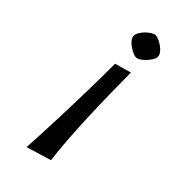

<svg xmlns="http://www.w3.org/2000/svg" viewBox="-214 -499 734 734"><g transform="rotate(45 153.0 -132.0)"><path d="M184.1 -289.9Q184.1 -237.9 185.2 -176.7Q186.3 -115.5 188.8 -53Q191.3 9.5 195.2 65.2Q199.1 120.9 205.1 162.9L103.5 193.9Q107.9 116.9 111.1 33.2Q114.2 -50.5 115.8 -129.2Q117.5 -207.9 117.5 -270.9ZM150.6 -457.7Q157.9 -457.7 168.4 -453Q178.9 -448.4 189.6 -440.7Q200.3 -433 207.4 -423.7Q214.4 -414.4 214.4 -405.6Q214.4 -396.8 208.1 -386.5Q201.8 -376.2 192.6 -366.5Q183.4 -356.8 173.8 -350.5Q164.2 -344.2 156.6 -344.2Q149.6 -344.2 138.9 -349.1Q128.1 -354 117 -361.7Q105.9 -369.4 98.9 -378.8Q91.8 -388.2 91.8 -396.5Q91.8 -405.4 97.9 -416Q103.9 -426.7 113.6 -436.3Q123.4 -445.9 133.2 -451.8Q143 -457.7 150.6 -457.7Z"/></g></svg>

Font: Ancizar Sans Thin
Style: Regular
Weight: 100
Designer: Cesar Puertas, Viviana Monsalve, Julian Moncada, Julian Prieto, Jose Castro, Mariel Hernandez, Felipe Aragon, Sara Alarc
Version: Version 8.100